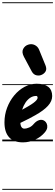

<svg xmlns="http://www.w3.org/2000/svg" viewBox="-25 -1250 488 1698"><path d="M177.5 9Q96.5 9 55.5 -36Q14.5 -81 14.5 -167.5Q14.5 -235.5 37.8 -297Q61 -358.5 101 -406.5Q141 -454.5 192.2 -482Q243.5 -509.5 299 -509.5Q368 -509.5 402.2 -481.8Q436.5 -454 436.5 -400.5Q436.5 -378 427.2 -356.5Q418 -335 399.2 -314.2Q380.5 -293.5 352.5 -272.8Q324.5 -252 287 -231Q264 -217.5 229.5 -199.8Q195 -182 155 -163Q155.5 -154.5 156.8 -147.8Q158 -141 160 -135.5Q164 -125.5 171.2 -119Q178.5 -112.5 188.5 -112.5Q211.5 -112.5 234.2 -123Q257 -133.5 274 -154.5Q296.5 -180.5 322.8 -188Q349 -195.5 370.5 -179.5Q381 -172 388 -157Q395 -142 392.8 -122.2Q390.5 -102.5 371.5 -79.5Q337 -38.5 285.5 -14.8Q234 9 177.5 9ZM170.5 -279.5Q184.5 -287 198 -294.8Q211.5 -302.5 225.5 -310.5Q253 -326.5 271 -340Q289 -353.5 298.2 -364.8Q307.5 -376 307.5 -385Q307.5 -391.5 304.8 -396.5Q302 -401.5 295.5 -401.5Q267.5 -401.5 243.5 -386.2Q219.5 -371 201 -343.5Q182.5 -316 170.5 -279.5ZM177.5 9Q96.5 9 55.5 -36Q14.5 -81 14.5 -167.5Q14.5 -235.5 37.8 -297Q61 -358.5 101 -406.5Q141 -454.5 192.2 -482Q243.5 -509.5 299 -509.5Q368 -509.5 402.2 -481.8Q436.5 -454 436.5 -400.5Q436.5 -378 427.2 -356.5Q418 -335 399.2 -314.2Q380.5 -293.5 352.5 -272.8Q324.5 -252 287 -231Q264 -217.5 229.5 -199.8Q195 -182 155 -163Q155.5 -154.5 156.8 -147.8Q158 -141 160 -135.5Q164 -125.5 171.2 -119Q178.5 -112.5 188.5 -112.5Q211.5 -112.5 234.2 -123Q257 -133.5 274 -154.5Q296.5 -180.5 322.8 -188Q349 -195.5 370.5 -179.5Q381 -172 388 -157Q395 -142 392.8 -122.2Q390.5 -102.5 371.5 -79.5Q337 -38.5 285.5 -14.8Q234 9 177.5 9ZM170.5 -279.5Q184.5 -287 198 -294.8Q211.5 -302.5 225.5 -310.5Q253 -326.5 271 -340Q289 -353.5 298.2 -364.8Q307.5 -376 307.5 -385Q307.5 -391.5 304.8 -396.5Q302 -401.5 295.5 -401.5Q267.5 -401.5 243.5 -386.2Q219.5 -371 201 -343.5Q182.5 -316 170.5 -279.5ZM349 -591Q325.5 -578 298.5 -583.8Q271.5 -589.5 256 -618L187 -747Q165 -788.5 179.8 -817Q194.5 -845.5 224.5 -855Q254.5 -865 281.8 -852Q309 -839 320.5 -811L377.5 -671.5Q389 -642 380 -622.5Q371 -603 349 -591ZM-5 420.5H443V428.5H-5ZM-5 -16H443V0H-5ZM-5 -505.5H443V-497.5H-5ZM-5 -1230H443V-1222H-5Z"/></svg>

Font: Edu VIC WA NT Pre Guide
Style: Regular
Weight: 400
Designer: Tina and Corey Anderson, Eben Sorkin, Mirko Velimirovic
Foundry: Google for Education
Version: Version 1.000